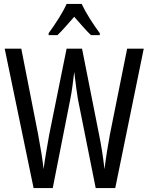

<svg xmlns="http://www.w3.org/2000/svg" viewBox="-20 -963 759 983"><path d="M716 -714 570 0H470L379 -455Q376 -473 371 -508.5Q366 -544 360 -595Q356 -563 351.5 -526.5Q347 -490 340 -456L250 0H152L4 -714H89L175 -276Q185 -223 192.5 -176Q200 -129 203 -97Q209 -141 217 -187.5Q225 -234 232 -274L321 -714H400L487 -275Q495 -236 502 -192.5Q509 -149 515 -97Q521 -146 528.5 -192Q536 -238 543 -276L631 -714ZM398 -943Q414 -909 440 -867.5Q466 -826 491 -793V-783H446Q425 -803 404 -827Q383 -851 360 -877Q337 -851 314.5 -825.5Q292 -800 274 -783H229V-793Q256 -830 281.5 -870.5Q307 -911 321 -943Z"/></svg>

Font: Noto Sans Oriya ExtCond
Style: Regular
Weight: 400
Width: 2
Designer: Amélie Bonet and Sol Matas
Foundry: Google LLC
Version: Version 2.006; ttfautohint (v1.8.4.7-5d5b)